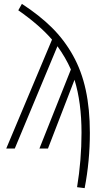

<svg xmlns="http://www.w3.org/2000/svg" viewBox="-20 -765 536 989"><path d="M92.8 -745.1Q183.6 -686 247.3 -622.8Q311 -559.6 355.7 -479.7Q400.4 -399.9 421.6 -301.8Q442.9 -203.6 442.9 -81.1Q442.9 65.4 416 204.1L377 199.2Q399.9 59.6 399.9 -81.1Q399.9 -237.3 363.8 -354L227.1 0H183.1L345.2 -407.2Q317.9 -468.8 275.9 -526.9L56.2 0H12.2L248 -561Q183.1 -636.2 74.2 -711.9Z"/></svg>

Font: Fira Sans Compressed ExtraLight
Style: Regular
Weight: 250
Width: 1
Designer: Carrois Corporate & Edenspiekermann AG
Foundry: Carrois Corporate GbR & Edenspiekermann AG
Version: Version 4.203;PS 004.203;hotconv 1.0.88;makeotf.lib2.5.64775